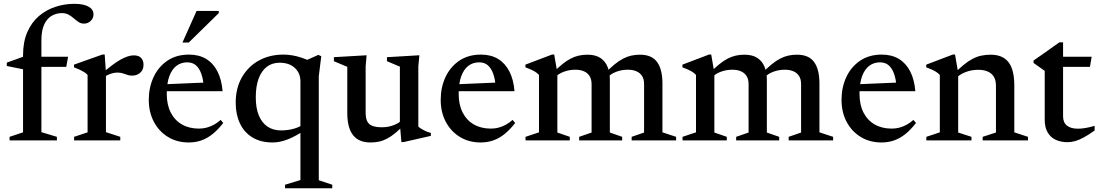

<svg xmlns="http://www.w3.org/2000/svg" viewBox="-20 -734 5748 1004"><path d="M120.5 -384.5 101.5 -371.5 15.5 -389V-406.5L108.5 -440L144.5 -437.5H336L326.5 -384.5ZM196.5 -43 277.5 -18.5V0H30V-18.5L100.5 -42V-445Q100.5 -515 122.8 -566Q145 -617 183.2 -649.8Q221.5 -682.5 269.5 -698.2Q317.5 -714 368.5 -714Q395 -714 414 -709.8Q433 -705.5 445.2 -698Q457.5 -690.5 463.2 -680.8Q469 -671 469 -659.5Q469 -638.5 454.2 -624.5Q439.5 -610.5 419.5 -610.5Q403 -610.5 390.5 -619Q378 -627.5 365.8 -638.2Q353.5 -649 338.8 -657.2Q324 -665.5 303.5 -665.5Q275.5 -665.5 251 -651.8Q226.5 -638 211.5 -606.8Q196.5 -575.5 196.5 -523Z M679 -444.5Q706 -444.5 718.2 -430.8Q730.5 -417 730.5 -395.5Q730.5 -369 713.5 -353.8Q696.5 -338.5 670.5 -338.5Q656.5 -338.5 645 -342.8Q633.5 -347 621.2 -350.8Q609 -354.5 594 -354.5Q582 -354.5 569 -351.2Q556 -348 543.5 -342Q531 -336 520.5 -327.5L510.5 -347.5Q540.5 -373.5 565 -392Q589.5 -410.5 610 -422Q630.5 -433.5 647.8 -439Q665 -444.5 679 -444.5ZM534 -353.5V-43L609 -18.5V0H367.5V-18.5L438 -42V-342Q431.5 -350 421.5 -356.2Q411.5 -362.5 398 -369Q384.5 -375.5 367 -382V-396L516 -449H527.5Z M968.5 -448.5Q1020.5 -448.5 1057.8 -426Q1095 -403.5 1117 -360.8Q1139 -318 1144 -257H832.5L833.5 -293L1090 -304L1045.5 -281.5Q1042.5 -321 1032.2 -349.2Q1022 -377.5 1004.2 -392.8Q986.5 -408 959 -408Q927 -408 903 -390Q879 -372 865.5 -335.5Q852 -299 852 -243.5Q852 -186 873 -145.2Q894 -104.5 931.8 -83Q969.5 -61.5 1020.5 -61.5Q1041 -61.5 1060.2 -66.5Q1079.5 -71.5 1098 -81.5Q1116.5 -91.5 1134 -107L1147.5 -91Q1121 -57 1093.2 -34.2Q1065.5 -11.5 1034.2 -0.2Q1003 11 967 11Q905.5 11 858.5 -17.8Q811.5 -46.5 784.8 -96.8Q758 -147 758 -212Q758 -276.5 782.8 -330.2Q807.5 -384 854.8 -416.2Q902 -448.5 968.5 -448.5ZM934 -511.5 1008 -677H1124V-665.5L967 -511.5Z M1317.5 -225Q1317.5 -168 1333.8 -129.5Q1350 -91 1379.5 -71.5Q1409 -52 1449 -52Q1487 -52 1520.5 -62Q1554 -72 1581 -94L1581.5 -58.5Q1554.5 -40 1530.2 -26.8Q1506 -13.5 1484.8 -5.2Q1463.5 3 1444 7Q1424.5 11 1406 11Q1343.5 11 1300.2 -15.2Q1257 -41.5 1234.8 -88.5Q1212.5 -135.5 1212.5 -196.5Q1212.5 -273.5 1245.2 -330.2Q1278 -387 1334.2 -417.8Q1390.5 -448.5 1461.5 -448.5Q1485.5 -448.5 1509 -444.5Q1532.5 -440.5 1558 -432Q1583.5 -423.5 1612.5 -409.5L1559.5 -409L1644.5 -447L1660 -440L1647 -335.5V208.5L1717.5 232V250.5H1470.5V232L1551 207.5V-309.5Q1551 -351 1522 -378.5Q1493 -406 1442 -406Q1403 -406 1375.2 -384.8Q1347.5 -363.5 1332.5 -323.2Q1317.5 -283 1317.5 -225Z M1892 -145.5Q1892 -117 1900 -100.2Q1908 -83.5 1926.8 -76Q1945.5 -68.5 1978 -68.5Q2010 -68.5 2039.5 -79.8Q2069 -91 2083 -108.5L2100.5 -89Q2072.5 -59.5 2049.5 -40.2Q2026.5 -21 2005.5 -9.8Q1984.5 1.5 1963.2 6.2Q1942 11 1917.5 11Q1855.5 11 1825.8 -27.8Q1796 -66.5 1796 -144V-384.5L1726 -414V-435L1897 -445L1892 -387ZM2079 9 2071 -85V-385.5L2003.5 -414V-435L2173 -445L2167.5 -386.5V-72.5Q2172 -67.5 2179.8 -62.5Q2187.5 -57.5 2196.5 -52.8Q2205.5 -48 2214.8 -44.5Q2224 -41 2233 -39V-23.5L2090 9Z M2495 -448.5Q2547 -448.5 2584.2 -426Q2621.5 -403.5 2643.5 -360.8Q2665.5 -318 2670.5 -257H2359L2360 -293L2616.5 -304L2572 -281.5Q2569 -321 2558.8 -349.2Q2548.5 -377.5 2530.8 -392.8Q2513 -408 2485.5 -408Q2453.5 -408 2429.5 -390Q2405.5 -372 2392 -335.5Q2378.5 -299 2378.5 -243.5Q2378.5 -186 2399.5 -145.2Q2420.5 -104.5 2458.2 -83Q2496 -61.5 2547 -61.5Q2567.5 -61.5 2586.8 -66.5Q2606 -71.5 2624.5 -81.5Q2643 -91.5 2660.5 -107L2674 -91Q2647.5 -57 2619.8 -34.2Q2592 -11.5 2560.8 -0.2Q2529.5 11 2493.5 11Q2432 11 2385 -17.8Q2338 -46.5 2311.2 -96.8Q2284.5 -147 2284.5 -212Q2284.5 -276.5 2309.2 -330.2Q2334 -384 2381.2 -416.2Q2428.5 -448.5 2495 -448.5Z M2894.5 -353.5V-41L2959.5 -18.5V0H2728V-18.5L2798.5 -42V-342Q2789.5 -352.5 2774 -361.5Q2758.5 -370.5 2727.5 -382V-396L2867 -449H2878ZM3169 -318.5V-41L3233.5 -18.5V0H3008.5V-18.5L3073.5 -41V-294Q3073.5 -319.5 3063 -336.2Q3052.5 -353 3033.5 -361.2Q3014.5 -369.5 2988.5 -369.5Q2956.5 -369.5 2927.5 -358.5Q2898.5 -347.5 2884.5 -330.5L2867.5 -349Q2895.5 -378 2918.8 -397Q2942 -416 2963.5 -427.2Q2985 -438.5 3006.5 -443.2Q3028 -448 3052 -448Q3094 -448 3119.8 -430.8Q3145.5 -413.5 3157.2 -384Q3169 -354.5 3169 -318.5ZM3444 -297.5V-42L3515.5 -18.5V0H3283V-18.5L3348 -41V-294Q3348 -320 3337.5 -336.5Q3327 -353 3308 -361.2Q3289 -369.5 3263 -369.5Q3231 -369.5 3202 -358.5Q3173 -347.5 3159.5 -330.5L3142 -349Q3170 -378 3193.2 -397Q3216.5 -416 3238 -427.2Q3259.5 -438.5 3281 -443.2Q3302.5 -448 3326.5 -448Q3388.5 -448 3416.2 -409.5Q3444 -371 3444 -297.5Z M3715.5 -353.5V-41L3780.5 -18.5V0H3549V-18.5L3619.5 -42V-342Q3610.5 -352.5 3595 -361.5Q3579.5 -370.5 3548.5 -382V-396L3688 -449H3699ZM3990 -318.5V-41L4054.5 -18.5V0H3829.5V-18.5L3894.5 -41V-294Q3894.5 -319.5 3884 -336.2Q3873.5 -353 3854.5 -361.2Q3835.5 -369.5 3809.5 -369.5Q3777.5 -369.5 3748.5 -358.5Q3719.5 -347.5 3705.5 -330.5L3688.5 -349Q3716.5 -378 3739.8 -397Q3763 -416 3784.5 -427.2Q3806 -438.5 3827.5 -443.2Q3849 -448 3873 -448Q3915 -448 3940.8 -430.8Q3966.5 -413.5 3978.2 -384Q3990 -354.5 3990 -318.5ZM4265 -297.5V-42L4336.5 -18.5V0H4104V-18.5L4169 -41V-294Q4169 -320 4158.5 -336.5Q4148 -353 4129 -361.2Q4110 -369.5 4084 -369.5Q4052 -369.5 4023 -358.5Q3994 -347.5 3980.5 -330.5L3963 -349Q3991 -378 4014.2 -397Q4037.5 -416 4059 -427.2Q4080.5 -438.5 4102 -443.2Q4123.5 -448 4147.5 -448Q4209.5 -448 4237.2 -409.5Q4265 -371 4265 -297.5Z M4591 -448.5Q4643 -448.5 4680.2 -426Q4717.5 -403.5 4739.5 -360.8Q4761.5 -318 4766.5 -257H4455L4456 -293L4712.5 -304L4668 -281.5Q4665 -321 4654.8 -349.2Q4644.5 -377.5 4626.8 -392.8Q4609 -408 4581.5 -408Q4549.5 -408 4525.5 -390Q4501.5 -372 4488 -335.5Q4474.5 -299 4474.5 -243.5Q4474.5 -186 4495.5 -145.2Q4516.5 -104.5 4554.2 -83Q4592 -61.5 4643 -61.5Q4663.5 -61.5 4682.8 -66.5Q4702 -71.5 4720.5 -81.5Q4739 -91.5 4756.5 -107L4770 -91Q4743.5 -57 4715.8 -34.2Q4688 -11.5 4656.8 -0.2Q4625.5 11 4589.5 11Q4528 11 4481 -17.8Q4434 -46.5 4407.2 -96.8Q4380.5 -147 4380.5 -212Q4380.5 -276.5 4405.2 -330.2Q4430 -384 4477.2 -416.2Q4524.5 -448.5 4591 -448.5Z M4990.5 -353V-41L5060 -18.5V0H4824V-18.5L4894.5 -42V-342Q4885.5 -352.5 4870 -361.5Q4854.5 -370.5 4823.5 -382V-396L4963 -449H4974ZM5118.5 -18.5 5188 -41V-286.5Q5188 -313 5177.8 -331.2Q5167.5 -349.5 5146.8 -359.2Q5126 -369 5095.5 -369Q5059 -369 5027.8 -356.5Q4996.5 -344 4982 -326.5L4964 -343Q4993 -373.5 5018 -394Q5043 -414.5 5065.5 -426.2Q5088 -438 5111.2 -443Q5134.5 -448 5160 -448Q5223 -448 5253.5 -409Q5284 -370 5284 -286V-42L5355.5 -18.5V0H5118.5Z M5539 -125.5Q5539 -93.5 5559.2 -77.2Q5579.5 -61 5617 -61Q5635.5 -61 5657 -64.8Q5678.5 -68.5 5704 -76V-51.5Q5671 -28 5646.2 -14.8Q5621.5 -1.5 5601.2 4Q5581 9.5 5562.5 9.5Q5527 9.5 5500 -3.2Q5473 -16 5458 -42.2Q5443 -68.5 5443 -108V-363.5L5384.5 -405V-417.5Q5395.5 -425 5408.2 -434Q5421 -443 5434.8 -452.5Q5448.5 -462 5462.8 -472.2Q5477 -482.5 5491.2 -492.5Q5505.5 -502.5 5519.5 -512.5H5539V-423ZM5501 -384.5V-437.5H5688.5L5679.5 -384.5Z"/></svg>

Font: Newsreader 24pt Medium
Style: Regular
Weight: 500
Designer: Hugues Gentile
Foundry: Production Type
Version: Version 1.003